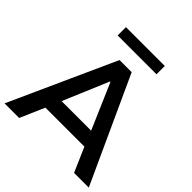

<svg xmlns="http://www.w3.org/2000/svg" viewBox="-230 -1045 1209 1209"><g transform="rotate(45 375.0 -440.0)"><path d="M0 0 319 -705H427L750 0H619L548 -163H201L130 0ZM372 -567 244 -264H507L376 -567ZM201 -806V-880H547V-806Z"/></g></svg>

Font: MulishBold
Style: Bold
Weight: 700
Designer: Vernon Adams
Foundry: Vernon Adams
Version: Version 3.602; ttfautohint (v1.8.3)